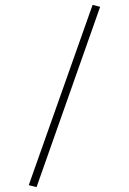

<svg xmlns="http://www.w3.org/2000/svg" viewBox="-20 -678 529 788"><path d="M98 82 360 -658 391 -650 130 90Z"/></svg>

Font: Athiti ExtraLight
Style: Regular
Weight: 250
Version: Version 1.032